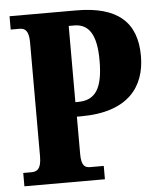

<svg xmlns="http://www.w3.org/2000/svg" viewBox="-52 -758 656 803"><g transform="rotate(-5 276.5 -357.0)"><path d="M18 0H356V-56H300C279 -56 262 -62 262 -114V-271H280C477 -271 551 -371 551 -501C551 -642 472 -714 298 -714H18V-658H55C74 -658 94 -651 94 -599V-119C94 -63 74 -56 51 -56H18ZM272 -332H261V-652H284C347 -652 377 -603 377 -497C377 -379 345 -332 272 -332Z"/></g></svg>

Font: Noto Serif Georgian ExtraCondensed Black
Style: Regular
Weight: 900
Width: 2
Designer: Monotype Design Team, Akaki Razmadze
Foundry: Google LLC
Version: Version 2.003